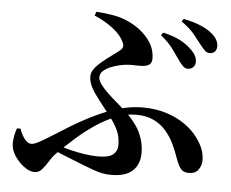

<svg xmlns="http://www.w3.org/2000/svg" viewBox="-54 -826 1109 923"><g transform="rotate(5 500.0 -364.0)"><path d="M834.1 -525.4Q821.6 -526.1 811.4 -536.3Q801.2 -546.5 788.6 -564.5Q774.8 -585 753 -614.8Q731.2 -644.5 693.4 -675L703.5 -688.4Q754.7 -676.3 787.4 -659Q820.1 -641.7 842.9 -618.4Q858.5 -603.4 865.1 -589.6Q871.7 -575.8 871.7 -561Q871.7 -545.9 861.2 -535.3Q850.7 -524.7 834.1 -525.4ZM514 15Q489.7 15 468.9 10.8Q448.1 6.6 426.3 -1.5Q404.4 -9.7 376.1 -20.3Q343.1 -33.8 303.8 -49.1Q264.4 -64.3 222.6 -83.5L236.9 -108.1Q266.1 -98 302.6 -88.5Q339.2 -79.1 376.3 -73.5Q413.3 -67.9 442.7 -67.9Q496.2 -67.9 515.9 -85.3Q535.7 -102.7 535.7 -130.1Q535.7 -172 520.2 -204Q504.8 -236.1 476.6 -271.6Q449.3 -307.5 425.5 -337.3Q401.8 -367.2 387.1 -394.3Q372.4 -421.5 372.4 -449Q372.4 -467.6 386.5 -486.3Q400.6 -504.9 422 -522.5Q443.4 -540.1 464.9 -555.5Q486.4 -570.8 501.4 -582.7Q515.4 -593.9 517 -603.4Q518.6 -612.8 512.8 -624.6Q497.7 -658.8 457.8 -689.5Q417.8 -720.1 367.5 -741.4L374.7 -760.1Q417.3 -757.4 458.8 -750Q500.2 -742.6 534.6 -725.5Q590.1 -699.6 626.4 -655.5Q662.6 -611.4 662.6 -559.5Q662.6 -539.1 651.5 -530.6Q640.4 -522.1 622.7 -520.4Q605 -518.8 585.1 -519.7Q565.2 -520.6 548.2 -519.5Q530.3 -518.5 507.9 -513.5Q485.4 -508.5 464.2 -499.6Q442.9 -490.8 429.4 -478Q415.9 -465.2 415.9 -448.4Q415.9 -432.7 429.7 -413.8Q443.4 -395 464.9 -374.6Q486.3 -354.2 510.5 -333.7Q534.6 -313.1 555.2 -294.1Q606.3 -246.2 628.2 -199.5Q650 -152.7 650 -103.6Q650 -47.5 616.2 -16.3Q582.5 15 514 15ZM144.9 33.7Q122 33.7 94.9 14.3Q67.9 -5.1 48.4 -34.8Q29 -64.4 29 -94.5Q29 -112.8 32.9 -132.9Q36.9 -153.1 43 -168.2L59.9 -168.5Q70.7 -137.3 86.2 -118.7Q101.7 -100.1 117 -100.1Q125.7 -100.1 137.9 -104.9Q150.2 -109.7 174.4 -123.9Q198.5 -138.1 240.7 -164.5Q287 -194.8 335.8 -222.7Q384.6 -250.5 434.7 -272.7Q484.8 -294.9 535.9 -308Q587 -321.2 637.1 -321.2Q701.5 -321.2 753.1 -304.2Q804.6 -287.3 843 -260Q881.4 -232.7 903.6 -201.4Q926 -171.2 935.4 -145.5Q944.9 -119.7 944.9 -92.2Q944.9 -68.3 930.3 -47.5Q915.6 -26.7 883.5 -26.7Q856.7 -26.7 843.3 -45.4Q829.9 -64.1 817.6 -100.4Q807.2 -131 791.6 -162.7Q776 -194.4 752 -222.1Q728.1 -249.8 692.8 -266.7Q657.6 -283.6 608.1 -283.6Q560.7 -283.6 511.9 -264.4Q463.1 -245.1 415.8 -213.5Q368.5 -181.8 323.8 -142.3Q279 -102.7 238.7 -62.1Q222.6 -45.4 208.9 -22.6Q195.2 0.2 180.2 16.9Q165.2 33.7 144.9 33.7ZM933.8 -609.6Q919.4 -609.6 909 -620.5Q898.6 -631.4 883.6 -650.4Q870.2 -668.2 849.8 -693.5Q829.4 -718.8 786.5 -749.5L795.4 -762.4Q844.3 -752.5 877.9 -738.4Q911.4 -724.2 932.4 -707Q967.7 -678.4 967.7 -644.7Q967.7 -628.4 958.5 -619Q949.3 -609.6 933.8 -609.6Z"/></g></svg>

Font: Noto Serif SC ExtraLight
Style: Regular
Weight: 200
Designer: Ryoko NISHIZUKA 西塚涼子 (kana & ideographs); Frank Grießhammer (Latin, Greek & Cyrillic); Wenlong ZHANG 张文龙 (bopomofo); San
Foundry: Adobe
Version: Version 2.002-H1;hotconv 1.1.0;makeotfexe 2.6.0